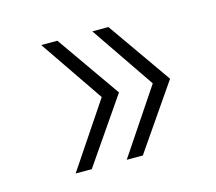

<svg xmlns="http://www.w3.org/2000/svg" viewBox="-59 -482 518 461"><g transform="rotate(-15 200.0 -251.5)"><path d="M77.1 -91.8 185.1 -252.9 77.1 -411.1H117.2L228 -252.9L117.2 -91.8ZM204.1 -91.8 312 -252.9 204.1 -411.1H244.1L355 -252.9L244.1 -91.8Z"/></g></svg>

Font: Montserrat Ultra Light
Style: Regular
Weight: 200
Designer: Julieta Ulanovsky
Foundry: Julieta Ulanovsky
Version: Version 3.001;PS 003.001;hotconv 1.0.70;makeotf.lib2.5.58329